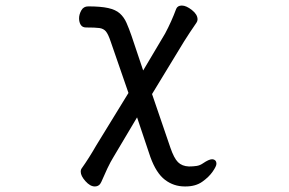

<svg xmlns="http://www.w3.org/2000/svg" viewBox="-20 -511 1040 692"><path d="M649 161H646Q606 161 574.5 137Q543 113 522 55L474 -88L389 55Q379 71 367 96L345 145Q338 161 321.5 161Q305 161 288 142Q271 123 271 108Q271 100 275 95Q300 60 327 13L443 -176L379 -361Q370 -388 361.5 -398Q353 -408 338 -410Q323 -412 290 -412Q277 -412 271 -421.5Q265 -431 265 -445Q265 -459 273 -473.5Q281 -488 298 -488Q343 -488 370 -482Q397 -476 412 -462.5Q427 -449 436 -428.5Q445 -408 454 -382L496 -257L575 -390Q598 -433 615 -479Q620 -491 635.5 -491Q651 -491 671.5 -475Q692 -459 692 -441Q692 -435 688 -429Q663 -393 643 -361L528 -172L594 21Q607 59 621.5 73.5Q636 88 661 89Q676 89 689 87Q701 85 711 78Q733 63 744 63Q751 63 755.5 67Q760 71 760 79.5Q760 88 746.5 107.5Q733 127 709 144Q685 161 649 161Z"/></svg>

Font: Moon Stars Kai
Style: Bold
Weight: 700
Designer: GuiWonder
Version: Version 1.101